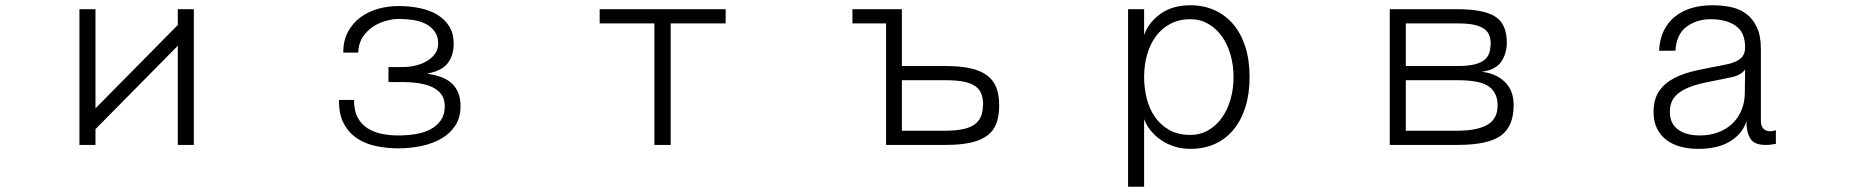

<svg xmlns="http://www.w3.org/2000/svg" viewBox="-20 -511 7040 730"><path d="M717 40H656V-337L343 -20V40H282V-476H343V-99L656 -416V-476H717Z M1731 -107Q1731 -64 1711 -33.5Q1691 -3 1658 16Q1625 35 1582.5 44Q1540 53 1495 53Q1451 53 1410 44.5Q1369 36 1337.5 15Q1306 -6 1287 -41.5Q1268 -77 1269 -131H1326Q1326 -90 1340 -64Q1354 -38 1378 -23Q1402 -8 1432 -2Q1462 4 1494 4Q1527 4 1559 -1Q1591 -6 1616 -19Q1641 -32 1656 -53.5Q1671 -75 1671 -107Q1671 -134 1658.5 -151.5Q1646 -169 1624 -179.5Q1602 -190 1572.5 -194.5Q1543 -199 1509 -199H1457V-256H1509Q1538 -256 1563 -262.5Q1588 -269 1606.5 -281Q1625 -293 1635.5 -309Q1646 -325 1646 -345Q1646 -373 1632.5 -391.5Q1619 -410 1598 -420.5Q1577 -431 1550 -435Q1523 -439 1496 -439Q1475 -439 1448.5 -432Q1422 -425 1399 -410Q1376 -395 1359.5 -370.5Q1343 -346 1342 -311H1285Q1285 -356 1302.5 -389Q1320 -422 1349 -444Q1378 -466 1416 -477Q1454 -488 1495 -488Q1538 -488 1576.5 -480Q1615 -472 1643.5 -454.5Q1672 -437 1688.5 -410Q1705 -383 1705 -345Q1705 -301 1682.5 -271Q1660 -241 1603 -231Q1631 -227 1654.5 -219Q1678 -211 1695 -196.5Q1712 -182 1721.5 -160Q1731 -138 1731 -107Z M2739 -422H2530V40H2468V-422H2260V-476H2739Z M3718 -110Q3718 -134 3712 -152Q3706 -170 3690 -182Q3674 -194 3646.5 -200Q3619 -206 3576 -206H3409V-14H3575Q3650 -14 3683.5 -36.5Q3717 -59 3717 -110ZM3779 -111Q3779 -72 3769 -43.5Q3759 -15 3735 3.5Q3711 22 3672 31Q3633 40 3576 40H3349V-422H3221V-476H3409V-260H3575Q3632 -260 3671 -251Q3710 -242 3734 -223.5Q3758 -205 3768.5 -177Q3779 -149 3779 -111Z M4670 -218Q4670 -263 4658.5 -303Q4647 -343 4625.5 -373Q4604 -403 4573.5 -420.5Q4543 -438 4506 -438Q4464 -438 4431 -421Q4398 -404 4375.5 -374Q4353 -344 4341.5 -304Q4330 -264 4330 -218Q4330 -176 4340 -136.5Q4350 -97 4371 -66.5Q4392 -36 4425.5 -17Q4459 2 4506 2Q4543 2 4573.5 -15.5Q4604 -33 4625.5 -63Q4647 -93 4658.5 -133Q4670 -173 4670 -218ZM4731 -218Q4731 -154 4715 -103.5Q4699 -53 4669.5 -17.5Q4640 18 4598.5 36.5Q4557 55 4506 55Q4475 55 4447 46.5Q4419 38 4396 22.5Q4373 7 4356 -13.5Q4339 -34 4330 -58V199H4269V-476H4330V-378Q4347 -426 4392.5 -458.5Q4438 -491 4506 -491Q4557 -491 4598.5 -472Q4640 -453 4669.5 -418Q4699 -383 4715 -332.5Q4731 -282 4731 -218Z M5674 -110Q5674 -158 5641 -182Q5608 -206 5522 -206H5325V-14H5521Q5596 -14 5635 -36.5Q5674 -59 5674 -110ZM5648 -342Q5648 -360 5643 -375Q5638 -390 5624 -400.5Q5610 -411 5585.5 -416.5Q5561 -422 5522 -422H5325V-260H5521Q5561 -260 5585.5 -266Q5610 -272 5623.5 -283Q5637 -294 5642 -309Q5647 -324 5647 -342ZM5735 -111Q5735 -30 5686 5Q5637 40 5522 40H5264V-476H5521Q5621 -476 5665 -448Q5709 -420 5709 -349Q5709 -307 5687.5 -276Q5666 -245 5613 -238Q5666 -233 5700.5 -200.5Q5735 -168 5735 -111Z M6615 -247Q6608 -236 6593 -228Q6578 -220 6562 -217Q6505 -206 6461 -196.5Q6417 -187 6388 -173Q6359 -159 6344 -138.5Q6329 -118 6329 -86Q6329 -41 6360 -18.5Q6391 4 6443 4Q6480 4 6511.5 -7.5Q6543 -19 6565.5 -40Q6588 -61 6601 -91.5Q6614 -122 6614 -160ZM6732 36Q6721 38 6712.5 39Q6704 40 6692 40Q6650 40 6635 16Q6620 -8 6620 -50Q6606 -4 6559.5 25.5Q6513 55 6436 55Q6401 55 6370.5 47Q6340 39 6317 22Q6294 5 6280.5 -21.5Q6267 -48 6267 -84Q6267 -134 6288 -164.5Q6309 -195 6345.5 -214Q6382 -233 6431.5 -243.5Q6481 -254 6539 -265Q6577 -272 6596 -287Q6615 -302 6615 -331Q6615 -389 6578.5 -413.5Q6542 -438 6484 -438Q6431 -438 6392.5 -409.5Q6354 -381 6350 -318H6288Q6290 -362 6306 -394.5Q6322 -427 6349 -448.5Q6376 -470 6412 -480.5Q6448 -491 6491 -491Q6528 -491 6561.5 -484Q6595 -477 6620 -458Q6645 -439 6660 -407Q6675 -375 6675 -325V-51Q6675 -33 6684 -22.5Q6693 -12 6711 -12Q6716 -12 6721.5 -13Q6727 -14 6732 -16Z"/></svg>

Font: NanumGothicCoding
Style: Regular
Weight: 400
Monospace: yes
Designer: Kwon Bruce; Nicolas Noh; Sung-woo Choi; Go-un Cha; Soo-hyun Park;
Foundry: NHN Corporation
Version: Version 2.000;PS 1;hotconv 1.0.49;makeotf.lib2.0.14853